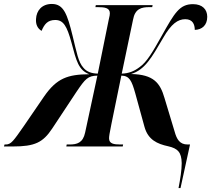

<svg xmlns="http://www.w3.org/2000/svg" viewBox="-78 -740 1067 970"><path d="M824 210H834L882 -10H870C830 -10 815 -36 804 -76L753 -245C731 -321 698 -364 584 -366C655 -388 688 -449 746 -548C787 -620 821 -643 858 -643C896 -643 906 -616 906 -589C943 -590 969 -613 969 -655C969 -692 945 -719 897 -719C829 -719 804 -675 739 -559C694 -479 664 -426 626 -400C601 -381 573 -369 537 -368L594 -640C604 -696 636 -704 677 -704H691L693 -714H406L404 -704H415C452 -704 477 -700 477 -673C477 -668 476 -658 471 -639L416 -368C383 -369 360 -378 344 -397C317 -426 309 -478 289 -558C262 -668 244 -720 184 -720C134 -720 106 -687 104 -644C102 -616 112 -596 132 -584C146 -617 162 -639 201 -639C242 -639 260 -609 283 -525C308 -430 319 -386 373 -365C264 -364 209 -345 145 -253L43 -104C-10 -28 -22 -10 -49 -10H-55L-58 0H-13C98 0 139 -20 186 -91L309 -277C353 -342 366 -357 414 -358L352 -70C341 -18 311 -10 273 -10H259L257 0H542L544 -10H530C497 -10 473 -14 473 -41C473 -51 475 -65 485 -114L535 -358C576 -357 587 -333 605 -270L652 -99C670 -34 716 -13 772 -1C820 10 839 29 840 84C840 120 833 163 824 210Z"/></svg>

Font: Noto Serif Display Condensed
Style: Bold Italic
Weight: 700
Width: 3
Italic angle: -12°
Designer: Monotype Design Team
Foundry: Monotype Imaging Inc.
Version: Version 2.009